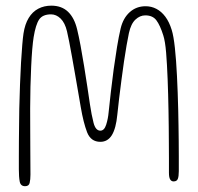

<svg xmlns="http://www.w3.org/2000/svg" viewBox="-20 -618 682 662"><path d="M66.5 24Q51 24 48 8Q45 -8 45 -34Q45 -55 45 -79.5Q45 -104 45.2 -131Q45.5 -158 45.8 -186.5Q46 -215 46.5 -243.5Q47.5 -286 49 -326.5Q50.5 -367 52.5 -402.2Q54.5 -437.5 56.8 -463.5Q59 -489.5 61 -502.5Q66 -535 79 -556.2Q92 -577.5 112 -588Q132 -598.5 157 -598.5Q192.5 -598.5 214.5 -577.5Q236.5 -556.5 246 -516.5Q251.5 -494 257.8 -460.5Q264 -427 270 -390Q276 -353 281.2 -318.5Q286.5 -284 290 -259Q295.5 -222 302.5 -194.8Q309.5 -167.5 326 -167.5Q339.5 -167.5 346 -187.8Q352.5 -208 354.5 -230.5Q358 -262 362.2 -300.8Q366.5 -339.5 372 -379.5Q377.5 -419.5 383.5 -456Q389.5 -492.5 396 -520Q404.5 -555.5 427.2 -576Q450 -596.5 482 -596.5Q502 -596.5 519.2 -587.5Q536.5 -578.5 550 -560.5Q563.5 -542.5 572 -515Q578.5 -494.5 583 -453Q587.5 -411.5 590.2 -356Q593 -300.5 594.5 -238Q595 -212 595.5 -185.5Q596 -159 596.2 -132.2Q596.5 -105.5 596.5 -79.5Q596.5 -53.5 596.5 -28Q596.5 -9.5 593 -1Q589.5 7.5 578.5 7.5Q571 7.5 566.8 0.8Q562.5 -6 562.5 -22.5Q562.5 -46 562.5 -72Q562.5 -98 562.2 -125.2Q562 -152.5 561.8 -180.5Q561.5 -208.5 561 -236Q560 -293 558 -344.8Q556 -396.5 552.8 -436.2Q549.5 -476 543 -496Q532 -531 519.2 -548Q506.5 -565 481 -565Q462.5 -565 447 -550.5Q431.5 -536 424.5 -504Q421 -487.5 416.5 -462Q412 -436.5 407.5 -405.8Q403 -375 398.8 -342.5Q394.5 -310 390.8 -279Q387 -248 384.5 -222.5Q380 -175.5 365.8 -152.2Q351.5 -129 326 -129Q293 -129 280.2 -162.2Q267.5 -195.5 258.5 -248.5Q255 -269 250 -297.8Q245 -326.5 239.5 -358.5Q234 -390.5 228.5 -420.8Q223 -451 218.5 -474.5Q214 -498 211 -510Q204 -539.5 189 -554Q174 -568.5 156 -568.5Q127 -568.5 115 -550.8Q103 -533 96 -490Q93.5 -474.5 91.2 -448.2Q89 -422 87.5 -389Q86 -356 85 -319.2Q84 -282.5 84 -245Q84 -207.5 84.2 -172Q84.5 -136.5 84.5 -105.5Q84.5 -74.5 84.8 -51.5Q85 -28.5 85 -16Q85 1.5 82.2 12.8Q79.5 24 66.5 24Z"/></svg>

Font: Gluten Thin Thin
Style: Regular
Weight: 250
Version: Version 1.300